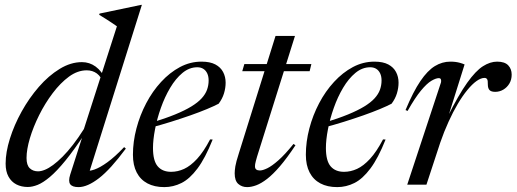

<svg xmlns="http://www.w3.org/2000/svg" viewBox="-20 -755 2112 785"><path d="M406 -409Q394 -441.5 376.2 -454.5Q358.5 -467.5 334.5 -467.5Q297.5 -467.5 262.2 -441.8Q227 -416 195.5 -374.2Q164 -332.5 140 -284.2Q116 -236 102.2 -189.8Q88.5 -143.5 88.5 -109Q88.5 -79.5 101.8 -67Q115 -54.5 135.5 -54.5Q148 -54.5 163.5 -60.8Q179 -67 197.2 -80.5Q215.5 -94 236 -114.5Q256.5 -135 278.2 -163Q300 -191 323 -227.5L458 -647.5Q449 -654 437.5 -661.5Q426 -669 413 -677.5Q400 -686 385.5 -694.5L387 -699.5L556.5 -735H560L342 -41.5L330 -57.5Q343.5 -54 366 -61.8Q388.5 -69.5 419 -91.5Q449.5 -113.5 487.5 -153.5L494.5 -147.5Q432 -63 384.8 -26.5Q337.5 10 301 10Q275.5 10 267 -2Q258.5 -14 267 -41L322 -212.5H329.5Q283.5 -142.5 247.8 -98.8Q212 -55 184 -31.5Q156 -8 134 0.8Q112 9.5 93.5 9.5Q67.5 9.5 47 -1Q26.5 -11.5 14.8 -32.8Q3 -54 3 -86Q3 -132.5 20.5 -188.2Q38 -244 68.5 -299Q99 -354 138.8 -399.8Q178.5 -445.5 223.8 -473.2Q269 -501 315 -501Q346 -501 371 -482.8Q396 -464.5 413 -428.5Z M786.5 -480Q754 -480 726 -456.8Q698 -433.5 675.8 -396Q653.5 -358.5 637.8 -314Q622 -269.5 613.8 -226.2Q605.5 -183 605.5 -150Q605.5 -97.5 624.8 -75Q644 -52.5 679.5 -52.5Q706.5 -52.5 732.8 -64.5Q759 -76.5 785.8 -105.5Q812.5 -134.5 839 -185L849.5 -184.5Q819 -108 787.2 -65.8Q755.5 -23.5 722 -6.8Q688.5 10 651.5 10Q611.5 10 582.8 -5.2Q554 -20.5 538.8 -50Q523.5 -79.5 523.5 -122.5Q523.5 -175.5 537.8 -229.8Q552 -284 577.8 -333Q603.5 -382 638.8 -420.2Q674 -458.5 715.8 -480.8Q757.5 -503 804 -503Q839 -503 860.5 -491.5Q882 -480 892.2 -460.5Q902.5 -441 902.5 -417Q902.5 -395.5 895.8 -373.2Q889 -351 874 -331Q856 -321.5 826 -309Q796 -296.5 758.2 -283.2Q720.5 -270 679 -257Q637.5 -244 597 -233.5L599.5 -253.5Q655.5 -270.5 695.8 -287Q736 -303.5 762.5 -319.8Q789 -336 804.5 -353Q820 -370 826.5 -388.2Q833 -406.5 833 -426Q833 -442.5 827.5 -454.5Q822 -466.5 811.8 -473.2Q801.5 -480 786.5 -480Z M970.5 -464 979 -493H1253L1246 -464ZM1031 -114.5Q1028 -104 1026 -96.5Q1024 -89 1023.2 -84Q1022.5 -79 1022.5 -75Q1022.5 -66 1027.8 -62Q1033 -58 1042.5 -58Q1054 -58 1072.8 -67Q1091.5 -76 1118.2 -99.5Q1145 -123 1180 -166.5L1188 -161Q1153.5 -109 1124.8 -75.5Q1096 -42 1072 -23.5Q1048 -5 1027.8 2.5Q1007.5 10 990.5 10Q969 10 954.2 -3Q939.5 -16 939.5 -46.5Q939.5 -57.5 942.2 -75Q945 -92.5 956.5 -128L1106.5 -608H1186Z M1493.5 -480Q1461 -480 1433 -456.8Q1405 -433.5 1382.8 -396Q1360.5 -358.5 1344.8 -314Q1329 -269.5 1320.8 -226.2Q1312.5 -183 1312.5 -150Q1312.5 -97.5 1331.8 -75Q1351 -52.5 1386.5 -52.5Q1413.5 -52.5 1439.8 -64.5Q1466 -76.5 1492.8 -105.5Q1519.5 -134.5 1546 -185L1556.5 -184.5Q1526 -108 1494.2 -65.8Q1462.5 -23.5 1429 -6.8Q1395.5 10 1358.5 10Q1318.5 10 1289.8 -5.2Q1261 -20.5 1245.8 -50Q1230.5 -79.5 1230.5 -122.5Q1230.5 -175.5 1244.8 -229.8Q1259 -284 1284.8 -333Q1310.5 -382 1345.8 -420.2Q1381 -458.5 1422.8 -480.8Q1464.5 -503 1511 -503Q1546 -503 1567.5 -491.5Q1589 -480 1599.2 -460.5Q1609.5 -441 1609.5 -417Q1609.5 -395.5 1602.8 -373.2Q1596 -351 1581 -331Q1563 -321.5 1533 -309Q1503 -296.5 1465.2 -283.2Q1427.5 -270 1386 -257Q1344.5 -244 1304 -233.5L1306.5 -253.5Q1362.5 -270.5 1402.8 -287Q1443 -303.5 1469.5 -319.8Q1496 -336 1511.5 -353Q1527 -370 1533.5 -388.2Q1540 -406.5 1540 -426Q1540 -442.5 1534.5 -454.5Q1529 -466.5 1518.8 -473.2Q1508.5 -480 1493.5 -480Z M1783 -418Q1784.5 -424.5 1782.8 -430Q1781 -435.5 1774 -435.5Q1762 -435.5 1743.5 -424.5Q1725 -413.5 1701 -384.5Q1677 -355.5 1646.5 -301.5L1638 -305Q1669.5 -380.5 1698.8 -423.5Q1728 -466.5 1758 -484.8Q1788 -503 1821 -503Q1832.5 -503 1842.2 -501.8Q1852 -500.5 1861 -498Q1870 -495.5 1879.5 -491.5L1812 -276.5H1809.5Q1855 -367.5 1890 -416.5Q1925 -465.5 1954.5 -484.2Q1984 -503 2012.5 -503Q2043.5 -503 2057.8 -488Q2072 -473 2072 -450Q2072 -429 2062.5 -413.2Q2053 -397.5 2037.8 -388.5Q2022.5 -379.5 2004.5 -379.5Q1988 -379.5 1981.2 -387Q1974.5 -394.5 1974.5 -410Q1975 -426 1971.5 -431.2Q1968 -436.5 1961 -436.5Q1946.5 -436.5 1928.5 -423.8Q1910.5 -411 1890.8 -387Q1871 -363 1851.5 -330Q1832 -297 1813.8 -257Q1795.5 -217 1780 -172L1723.5 0H1645Z"/></svg>

Font: Newsreader 60pt
Style: Italic
Weight: 400
Italic angle: -17°
Designer: Hugues Gentile
Foundry: Production Type
Version: Version 1.003